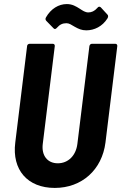

<svg xmlns="http://www.w3.org/2000/svg" viewBox="-20 -915 596 943"><path d="M404 -766C443 -766 483 -785 508 -825C512 -832 512 -839 508 -843L475 -879C469 -884 463 -883 458 -876C444 -860 429 -854 414 -854C398 -854 386 -863 372 -872C353 -884 335 -895 308 -895C268 -895 230 -872 206 -830C202 -823 203 -818 207 -813L243 -776C248 -770 254 -772 260 -779C273 -794 287 -801 306 -801C320 -801 329 -794 348 -783C366 -773 381 -766 404 -766ZM249 8C382 8 481 -81 498 -215L556 -688C557 -695 553 -700 546 -700H432C425 -700 420 -695 419 -688L360 -208C353 -151 315 -113 264 -113C213 -113 183 -151 190 -208L249 -688C250 -695 246 -700 239 -700H126C119 -700 113 -695 113 -688L55 -215C38 -81 115 8 249 8Z"/></svg>

Font: Barlow Semi Condensed
Style: Bold Italic
Weight: 700
Width: 4
Italic angle: -7°
Designer: Jeremy Tribby
Foundry: Tribby Type
Version: Version 1.422;hotconv 1.0.109;makeotfexe 2.5.65596